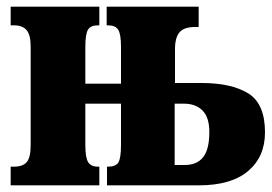

<svg xmlns="http://www.w3.org/2000/svg" viewBox="-20 -556 817 576"><path d="M12 -56H22Q48 -56 60 -69.5Q72 -83 72 -121V-416Q72 -452 59.5 -466Q47 -480 22 -480H12V-536H278V-480H274Q252 -480 244 -467Q236 -454 236 -415V-305H343V-415Q343 -454 334.5 -467Q326 -480 304 -480H300V-536H576V-475H565Q532 -475 518.5 -459Q505 -443 505 -409V-307H585Q674 -307 724.5 -276Q775 -245 775 -159Q775 -86 724.5 -43Q674 0 577 0H301V-56H304Q327 -56 335 -68.5Q343 -81 343 -122V-245H236V-121Q236 -83 244.5 -69.5Q253 -56 274 -56H278V0H12ZM534 -61Q571 -61 589.5 -84.5Q608 -108 608 -160Q608 -204 587.5 -224.5Q567 -245 532 -245H504V-61Z"/></svg>

Font: Noto Serif CondBlack
Style: Regular
Weight: 900
Width: 3
Designer: Monotype Design Team
Foundry: Monotype Imaging Inc.
Version: Version 1.001